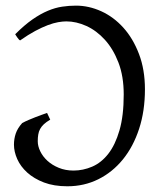

<svg xmlns="http://www.w3.org/2000/svg" viewBox="-20 -650 576 685"><path d="M497.1 -331.1Q497.1 -253.9 476.3 -190.4Q455.6 -127 418.5 -81.3Q381.3 -35.6 330.8 -10.5Q280.3 14.6 220.2 14.6Q172.4 14.6 136.7 1Q101.1 -12.7 77.1 -34.4Q53.2 -56.2 41.5 -82.5Q29.8 -108.9 29.8 -133.8Q29.8 -154.3 36.1 -173.3Q42.5 -192.4 59.1 -210.9Q69.8 -216.8 81.8 -221.9Q93.8 -227.1 105.7 -231.7Q117.7 -236.3 128.4 -240.2Q139.2 -244.1 147.9 -247.1L159.2 -223.1Q145 -214.8 136.5 -206.8Q127.9 -198.7 123 -189.7Q118.2 -180.7 116.5 -170.2Q114.7 -159.7 114.7 -146Q114.7 -128.4 123.8 -109.9Q132.8 -91.3 149.4 -76.2Q166 -61 189.7 -51.3Q213.4 -41.5 242.2 -41.5Q276.4 -41.5 308.8 -55.4Q341.3 -69.3 366.2 -101.1Q391.1 -132.8 406.2 -184.8Q421.4 -236.8 421.4 -313Q421.4 -377.9 402.6 -426.8Q383.8 -475.6 354 -508.3Q324.2 -541 288.1 -557.4Q252 -573.7 216.8 -573.7Q203.6 -573.7 187.3 -570.8Q170.9 -567.9 150.6 -560.3Q130.4 -552.7 105.7 -539.6Q81.1 -526.4 51.8 -505.9Q49.3 -506.8 46.6 -510Q43.9 -513.2 41.5 -516.6Q39.1 -520 37.1 -523.2Q35.2 -526.4 34.2 -527.8Q66.9 -560.5 95.7 -580.6Q124.5 -600.6 150.9 -611.6Q177.2 -622.6 201.7 -626.2Q226.1 -629.9 251 -629.9Q296.9 -629.9 341.1 -609.9Q385.3 -589.8 419.9 -551.5Q454.6 -513.2 475.8 -457.5Q497.1 -401.9 497.1 -331.1Z"/></svg>

Font: Gentium Plus Am
Style: Regular
Weight: 400
Designer: J. Victor Gaultney, Annie Olsen, Iska Routamaa, Becca Hirsbrunner
Foundry: SIL International
Version: Version 5.000